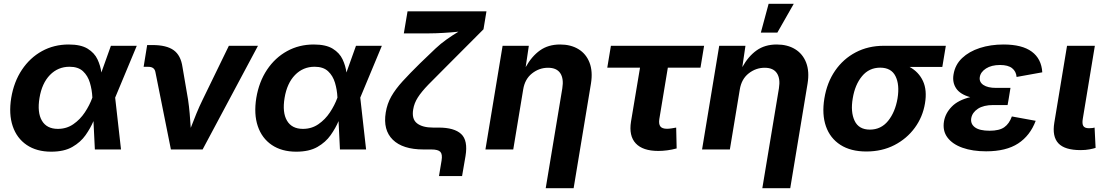

<svg xmlns="http://www.w3.org/2000/svg" viewBox="-20 -787 5840 1011"><path d="M249.5 11.7Q172.9 11.7 120.6 -23.7Q68.4 -59.1 46.9 -122.8Q25.4 -186.5 39.1 -271.5Q53.2 -356.4 95.5 -419.7Q137.7 -482.9 200.9 -517.8Q264.2 -552.7 341.8 -552.7Q405.8 -552.7 441.7 -530.5Q477.5 -508.3 493.4 -474.4Q509.3 -440.4 513.7 -405.3L564 -545.9H700.2L586.4 -272.9L617.2 0H479.5L472.2 -149.4Q456.5 -112.3 430.4 -75.2Q404.3 -38.1 360.8 -13.2Q317.4 11.7 249.5 11.7ZM466.3 -272.9V-274.4Q464.4 -314.5 453.4 -351.3Q442.4 -388.2 417 -411.9Q391.6 -435.5 346.2 -435.5Q285.2 -435.5 242.9 -392.1Q200.7 -348.6 188 -271.5Q175.3 -194.8 200.7 -151.6Q226.1 -108.4 284.7 -108.4Q330.6 -108.4 366.2 -133.1Q401.9 -157.7 426.8 -195.3Q451.7 -232.9 465.8 -271.5Z M879.9 0 798.3 -407.7Q793 -435.1 761.7 -435.1H736.3L754.9 -549.8H782.7Q856.9 -549.8 894.5 -522.7Q932.1 -495.6 940.9 -434.1L970.2 -262.7Q975.6 -226.1 978.8 -189Q981.9 -151.9 984.4 -113.8Q999 -151.9 1014.2 -189Q1029.3 -226.1 1047.4 -262.7L1185.1 -545.9H1338.4L1046.9 0Z M1540 11.7Q1463.4 11.7 1411.1 -23.7Q1358.9 -59.1 1337.4 -122.8Q1315.9 -186.5 1329.6 -271.5Q1343.8 -356.4 1386 -419.7Q1428.2 -482.9 1491.5 -517.8Q1554.7 -552.7 1632.3 -552.7Q1696.3 -552.7 1732.2 -530.5Q1768.1 -508.3 1783.9 -474.4Q1799.8 -440.4 1804.2 -405.3L1854.5 -545.9H1990.7L1877 -272.9L1907.7 0H1770L1762.7 -149.4Q1747.1 -112.3 1720.9 -75.2Q1694.8 -38.1 1651.4 -13.2Q1607.9 11.7 1540 11.7ZM1756.8 -272.9V-274.4Q1754.9 -314.5 1743.9 -351.3Q1732.9 -388.2 1707.5 -411.9Q1682.1 -435.5 1636.7 -435.5Q1575.7 -435.5 1533.4 -392.1Q1491.2 -348.6 1478.5 -271.5Q1465.8 -194.8 1491.2 -151.6Q1516.6 -108.4 1575.2 -108.4Q1621.1 -108.4 1656.7 -133.1Q1692.4 -157.7 1717.3 -195.3Q1742.2 -232.9 1756.3 -271.5Z M2291.5 140.1 2305.2 58.1Q2310.5 25.4 2298.8 12.7Q2287.1 0 2251 0H2210Q2100.6 0 2048.3 -51.3Q1996.1 -102.5 2011.2 -194.8Q2018.6 -240.7 2040.5 -279.3Q2062.5 -317.9 2100.1 -359.1Q2137.7 -400.4 2191.9 -453.6L2273.4 -531.7Q2300.3 -557.1 2332 -579.6Q2363.8 -602.1 2394 -620.1Q2356.9 -616.2 2314.5 -613.8Q2272 -611.3 2240.7 -611.3H2106.4L2126 -727.5H2541.5L2525.9 -632.8L2330.6 -437Q2272.5 -379.4 2235.8 -341.6Q2199.2 -303.7 2180.2 -273.9Q2161.1 -244.1 2155.8 -211.4Q2147 -160.2 2175.8 -137.7Q2204.6 -115.2 2260.3 -115.2H2289.6Q2372.1 -115.2 2408.4 -81.3Q2444.8 -47.4 2431.2 34.7L2413.1 140.1Z M2734.9 -315.9 2682.6 0H2536.1L2626.5 -545.9H2764.6L2748 -433.6Q2779.8 -490.7 2823.5 -521.7Q2867.2 -552.7 2929.2 -552.7Q2985.8 -552.7 3026.1 -528.1Q3066.4 -503.4 3084.2 -457.3Q3102.1 -411.1 3091.8 -347.2L3000.5 204.1H2853.5L2940.9 -321.8Q2949.2 -373 2930.2 -401.6Q2911.1 -430.2 2865.7 -430.2Q2819.3 -430.2 2781.5 -400.4Q2743.7 -370.6 2734.9 -315.9Z M3446.3 7.8Q3364.7 7.8 3327.6 -32Q3290.5 -71.8 3302.7 -147L3350.1 -430.7H3177.7L3196.8 -545.9H3687.5L3668.5 -430.7H3496.6L3451.7 -159.7Q3447.8 -134.3 3457 -121.6Q3466.3 -108.9 3492.7 -108.9Q3501.5 -108.9 3516.8 -111.1Q3532.2 -113.3 3540.5 -115.2L3543 -5.4Q3517.6 1.5 3493.2 4.6Q3468.8 7.8 3446.3 7.8Z M3875.5 -315.9 3823.2 0H3676.8L3767.1 -545.9H3905.3L3888.7 -433.6Q3920.4 -490.7 3964.1 -521.7Q4007.8 -552.7 4069.8 -552.7Q4126.5 -552.7 4166.7 -528.1Q4207 -503.4 4224.9 -457.3Q4242.7 -411.1 4232.4 -347.2L4141.1 204.1H3994.1L4081.5 -321.8Q4089.8 -373 4070.8 -401.6Q4051.8 -430.2 4006.3 -430.2Q3960 -430.2 3922.1 -400.4Q3884.3 -370.6 3875.5 -315.9ZM3986.3 -615.2 4027.3 -767.1H4159.7L4073.2 -615.2Z M4542 10.7Q4459.5 10.7 4405.3 -24.2Q4351.1 -59.1 4329.1 -121.8Q4307.1 -184.6 4320.8 -268.6Q4334.5 -352.5 4377.4 -414.8Q4420.4 -477.1 4486.1 -511.5Q4551.8 -545.9 4633.8 -545.9H4960.4L4941.9 -434.6H4769.5Q4817.9 -408.2 4840.1 -360.1Q4862.3 -312 4850.6 -242.7Q4838.9 -171.4 4796.9 -114Q4754.9 -56.6 4689.5 -22.9Q4624 10.7 4542 10.7ZM4614.7 -430.7Q4556.2 -430.7 4519 -385.7Q4481.9 -340.8 4470.2 -269Q4458 -197.8 4480 -151.1Q4502 -104.5 4560.5 -104.5Q4619.1 -104.5 4656.5 -150.6Q4693.8 -196.8 4706.1 -269Q4717.8 -341.3 4695.3 -386Q4672.9 -430.7 4614.7 -430.7Z M5172.4 9.8Q5101.1 9.8 5048.1 -9Q4995.1 -27.8 4968.8 -63.2Q4942.4 -98.6 4950.7 -148.4Q4958 -190.9 4991.5 -225.3Q5024.9 -259.8 5088.9 -275.4Q5036.1 -290 5014.9 -321.5Q4993.7 -353 5001 -395.5Q5009.3 -446.3 5046.1 -481.2Q5083 -516.1 5139.6 -534.4Q5196.3 -552.7 5264.2 -552.7Q5361.8 -552.7 5412.8 -515.1Q5463.9 -477.5 5468.3 -406.2L5333 -381.8Q5330.6 -411.1 5309.3 -428Q5288.1 -444.8 5246.1 -444.8Q5200.7 -444.8 5171.9 -426.3Q5143.1 -407.7 5139.2 -380.9Q5135.3 -355 5158.2 -339.6Q5181.2 -324.2 5224.6 -324.2H5300.8L5291 -264.2L5285.6 -233.9H5210Q5159.2 -233.9 5129.4 -214.4Q5099.6 -194.8 5094.2 -164.6Q5089.4 -134.8 5113.5 -116.7Q5137.7 -98.6 5190.9 -98.6Q5242.2 -98.6 5268.3 -117.2Q5294.4 -135.7 5308.1 -173.8L5433.6 -150.9Q5404.3 -72.8 5341.1 -31.5Q5277.8 9.8 5172.4 9.8Z M5669.9 3.4Q5586.4 3.4 5553 -32.5Q5519.5 -68.4 5531.7 -141.6L5598.6 -545.9H5745.1L5681.6 -161.6Q5677.2 -135.7 5684.3 -123.8Q5691.4 -111.8 5713.9 -111.8Q5725.6 -111.8 5732.2 -112.8Q5738.8 -113.8 5743.7 -115.2L5749 -8.3Q5737.3 -4.4 5716.8 -0.5Q5696.3 3.4 5669.9 3.4Z"/></svg>

Font: Inter
Style: Bold Italic
Weight: 700
Italic angle: -9.39999°
Designer: Rasmus Andersson
Foundry: rsms
Version: Version 4.001;git-9221beed3